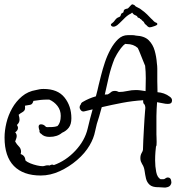

<svg xmlns="http://www.w3.org/2000/svg" viewBox="-20 -778 823 885"><path d="M730 86Q726 86 721.5 85.5Q717 85 713 85H709Q682 85 669.5 73.5Q657 62 653 45Q649 28 646.5 9.5Q644 -9 635 -22Q632 -27 629.5 -33.5Q627 -40 627 -49Q627 -63 633 -73Q639 -83 639 -88Q639 -103 640.5 -131Q642 -159 643.5 -187.5Q645 -216 646 -230Q647 -246 648.5 -263.5Q650 -281 650 -281Q649 -295 644 -298.5Q639 -302 640 -316Q591 -313 543.5 -304Q496 -295 449 -284L437 -241Q425 -207 418.5 -173.5Q412 -140 393 -108Q372 -72 335.5 -40.5Q299 -9 255.5 11Q212 31 168 31Q87 31 44 -13Q1 -57 1 -144Q1 -176 9.5 -211.5Q18 -247 36 -279Q54 -311 81.5 -334Q109 -357 146 -363Q154 -365 162.5 -366.5Q171 -368 181 -368Q246 -368 277.5 -328.5Q309 -289 309 -233Q309 -205 297 -189.5Q285 -174 266 -166Q244 -147 208 -147Q183 -147 170 -161Q160 -166 162 -178Q161 -179 161 -180Q161 -181 160 -182Q158 -190 158 -193Q158 -205 169 -205Q182 -205 192 -193Q194 -193 195 -192.5Q196 -192 197 -192Q208 -192 221 -192.5Q234 -193 245 -197Q260 -212 260 -244Q260 -270 245 -289.5Q230 -309 207 -319H201Q182 -319 168 -317.5Q154 -316 134 -313Q130 -297 119.5 -295Q109 -293 96 -291L95 -290Q97 -275 92.5 -269Q88 -263 81 -259.5Q74 -256 66 -249L67 -245Q70 -235 70 -226Q70 -214 60 -204L58 -202Q63 -194 63 -189Q63 -177 50 -168Q57 -161 57 -151Q57 -146 55 -140Q53 -134 50 -126L51 -124Q57 -113 67 -103Q77 -93 77 -79Q77 -76 76.5 -73.5Q76 -71 75 -68Q96 -61 97 -39L98 -38Q105 -31 120 -25Q135 -19 150.5 -15.5Q166 -12 176 -12Q182 -12 187.5 -14Q193 -16 199 -16Q206 -16 209 -15L210 -16Q221 -22 228 -17Q284 -37 327.5 -83.5Q371 -130 384 -185Q389 -208 395 -230Q401 -252 407 -274L370 -265Q360 -262 353.5 -269Q347 -276 347 -284Q347 -291 352 -296Q354 -305 363 -309Q390 -325 422 -334Q426 -348 429 -361Q432 -374 435 -387Q439 -403 446 -431Q453 -459 463.5 -490.5Q474 -522 489.5 -550.5Q505 -579 524.5 -597.5Q544 -616 569 -616Q581 -616 590 -616Q599 -616 606 -614Q646 -612 665.5 -592.5Q685 -573 693 -544.5Q701 -516 703 -487Q705 -474 705 -461.5Q705 -449 705 -437V-403Q705 -393 705.5 -380.5Q706 -368 706 -353Q721 -352 735.5 -347Q750 -342 763 -332Q773 -325 773 -315Q773 -299 754 -299Q743 -299 730.5 -302Q718 -305 704 -307Q703 -291 702 -275Q701 -259 701 -243V-158Q701 -156 701.5 -145.5Q702 -135 702 -124Q702 -116 701.5 -110Q701 -104 699 -103Q698 -96 696.5 -78Q695 -60 695 -39Q695 -11 700 14.5Q705 40 720 48H733Q738 48 741 45Q748 40 753 40Q767 40 769 55Q770 58 770 63Q770 70 764.5 77Q759 84 745 86Q741 87 737.5 86.5Q734 86 730 86ZM463 -342Q466 -342 469.5 -342.5Q473 -343 477 -343Q486 -348 492 -353.5Q498 -359 510 -359Q515 -359 519.5 -357.5Q524 -356 528 -354Q546 -354 566.5 -358.5Q587 -363 606 -363Q617 -363 628 -361.5Q639 -360 651 -358Q651 -371 651.5 -386.5Q652 -402 652 -418Q652 -447 649 -475L646 -482Q645 -485 639.5 -498Q634 -511 627.5 -528Q621 -545 615 -557Q595 -575 565 -575Q560 -575 558 -576Q548 -570 537.5 -556Q527 -542 519 -528.5Q511 -515 508 -508Q492 -468 482 -426Q472 -384 463 -342ZM670 -652Q666 -652 661.5 -655.5Q657 -659 655 -662Q652 -665 650 -666Q648 -667 646 -671Q643 -678 639.5 -680Q636 -682 632 -687Q630 -690 628 -690Q626 -690 625 -692Q625 -693 624.5 -693.5Q624 -694 624 -694Q620 -696 617 -696.5Q614 -697 612 -703Q609 -706 602 -708.5Q595 -711 589 -720Q584 -715 579 -713Q574 -711 572 -709L565 -704Q562 -702 556.5 -696.5Q551 -691 548 -688Q527 -667 520.5 -662Q514 -657 506 -655H503Q496 -655 492.5 -660Q489 -665 494 -669Q501 -675 502 -675.5Q503 -676 504.5 -678Q506 -680 514 -690Q519 -696 526.5 -698.5Q534 -701 535 -704L539 -715Q542 -717 545.5 -719Q549 -721 549 -722Q550 -731 554 -734Q558 -737 569 -739Q571 -740 579 -749Q587 -758 589 -758Q592 -758 596 -756Q600 -755 602 -752Q604 -749 608 -747Q613 -744 619.5 -741Q626 -738 628 -736Q650 -720 658 -711.5Q666 -703 676 -693Q685 -685 688.5 -680.5Q692 -676 703 -672Q705 -671 705 -667Q707 -663 691.5 -657.5Q676 -652 670 -652Z"/></svg>

Font: Are You Serious
Style: Regular
Weight: 400
Designer: Robert E. Leuschke
Foundry: Robert E. Leuschke
Version: Version 1.100